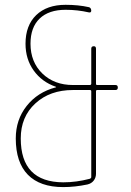

<svg xmlns="http://www.w3.org/2000/svg" viewBox="-20 -760 540 790"><path d="M280.3 -389.6Q185.5 -389.6 125.5 -334.5Q65.4 -279.3 65.4 -190.4Q65.4 -10.7 240.2 -9.8Q293.9 -9.8 349.6 -24.4Q354.5 -26.4 355.5 -30.3V-384.8Q355.5 -389.6 349.6 -389.6ZM209 -400.4Q210.9 -400.4 210.9 -401.4Q210.9 -403.3 209 -403.3Q152.3 -422.9 118.7 -469.7Q85 -516.6 85 -580.1Q85 -655.3 128.9 -697.8Q172.9 -740.2 250 -740.2Q302.7 -740.2 345.7 -730.5Q354.5 -728.5 355.5 -716.8Q355.5 -707 345.7 -709Q298.8 -719.7 250 -719.7Q180.7 -719.7 143.1 -683.6Q105.5 -647.5 105.5 -580.1Q105.5 -504.9 154.3 -457.5Q203.1 -410.2 280.3 -410.2H349.6Q354.5 -410.2 355.5 -415V-559.6Q355.5 -569.3 365.2 -569.8Q375 -570.3 375 -559.6V-415Q375 -410.2 379.9 -410.2H455.1Q464.8 -410.2 464.8 -399.9Q464.8 -389.6 455.1 -389.6H379.9Q375 -389.6 375 -384.8V-44.9Q375 -29.3 365.7 -17.1Q356.4 -4.9 339.8 -1Q288.1 9.8 240.2 9.8Q144.5 9.8 94.7 -41Q44.9 -91.8 44.9 -190.4Q44.9 -267.6 89.8 -324.2Q134.8 -380.9 209 -400.4Z"/></svg>

Font: Rounded-X Mgen+ 1mn thin
Style: Regular
Weight: 100
Designer: [Source Han Sans]
Ryoko NISHIZUKA  (kana & ideographs); Paul D. Hunt (Latin, Greek & Cyrillic); Wenlong ZHANG  (bopomofo
Version: Version 1.059.20150602